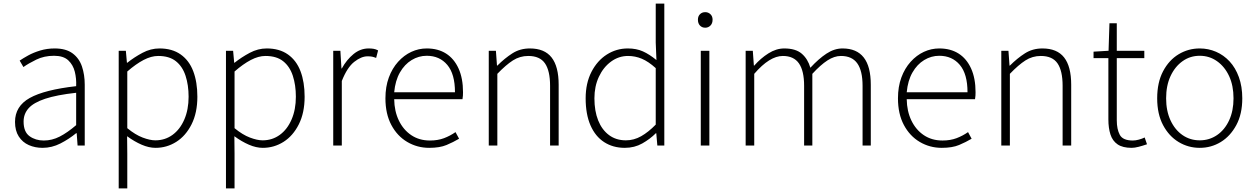

<svg xmlns="http://www.w3.org/2000/svg" viewBox="-20 -814 7026 1074"><path d="M218 13Q176 13 141 -2.5Q106 -18 85 -50.5Q64 -83 64 -132Q64 -220 146.5 -266Q229 -312 406 -332Q408 -374 398.5 -412.5Q389 -451 362 -476.5Q335 -502 282 -502Q227 -502 183 -480.5Q139 -459 111 -439L90 -475Q109 -488 138 -504Q167 -520 205 -531.5Q243 -543 286 -543Q349 -543 386 -515.5Q423 -488 438.5 -442Q454 -396 454 -340V0H414L409 -69H406Q366 -36 318 -11.5Q270 13 218 13ZM225 -28Q271 -28 314 -50Q357 -72 406 -114V-295Q297 -283 232.5 -261.5Q168 -240 140 -208.5Q112 -177 112 -134Q112 -76 145.5 -52Q179 -28 225 -28Z M644 240V-530H684L690 -463H692Q731 -494 777 -518.5Q823 -543 872 -543Q943 -543 990.5 -509.5Q1038 -476 1061 -415.5Q1084 -355 1084 -273Q1084 -183 1051.5 -118.5Q1019 -54 966 -20.5Q913 13 850 13Q813 13 772.5 -4.5Q732 -22 691 -52L692 46V240ZM849 -29Q903 -29 945 -59.5Q987 -90 1011 -145.5Q1035 -201 1035 -273Q1035 -338 1018 -390Q1001 -442 964 -471.5Q927 -501 865 -501Q826 -501 783 -478.5Q740 -456 692 -414V-97Q737 -60 778 -44.5Q819 -29 849 -29Z M1244 240V-530H1284L1290 -463H1292Q1331 -494 1377 -518.5Q1423 -543 1472 -543Q1543 -543 1590.5 -509.5Q1638 -476 1661 -415.5Q1684 -355 1684 -273Q1684 -183 1651.5 -118.5Q1619 -54 1566 -20.5Q1513 13 1450 13Q1413 13 1372.5 -4.5Q1332 -22 1291 -52L1292 46V240ZM1449 -29Q1503 -29 1545 -59.5Q1587 -90 1611 -145.5Q1635 -201 1635 -273Q1635 -338 1618 -390Q1601 -442 1564 -471.5Q1527 -501 1465 -501Q1426 -501 1383 -478.5Q1340 -456 1292 -414V-97Q1337 -60 1378 -44.5Q1419 -29 1449 -29Z M1844 0V-530H1884L1890 -431H1892Q1919 -480 1957.5 -511.5Q1996 -543 2042 -543Q2057 -543 2069.5 -541Q2082 -539 2095 -532L2084 -490Q2071 -495 2061.5 -497Q2052 -499 2036 -499Q2001 -499 1961.5 -468Q1922 -437 1892 -361V0Z M2381 13Q2314 13 2258 -20Q2202 -53 2169 -115Q2136 -177 2136 -264Q2136 -329 2155 -380.5Q2174 -432 2207 -468.5Q2240 -505 2281 -524Q2322 -543 2367 -543Q2430 -543 2475 -514.5Q2520 -486 2545 -431Q2570 -376 2570 -298Q2570 -289 2569.5 -279.5Q2569 -270 2567 -259H2185Q2186 -192 2211 -140Q2236 -88 2280.5 -58Q2325 -28 2385 -28Q2429 -28 2463.5 -41Q2498 -54 2528 -75L2548 -38Q2516 -19 2478 -3Q2440 13 2381 13ZM2185 -298H2525Q2525 -400 2482 -451Q2439 -502 2367 -502Q2322 -502 2282.5 -478Q2243 -454 2217 -408.5Q2191 -363 2185 -298Z M2714 0V-530H2754L2760 -447H2762Q2803 -488 2846 -515.5Q2889 -543 2944 -543Q3026 -543 3065.5 -492.5Q3105 -442 3105 -340V0H3057V-334Q3057 -418 3028.5 -459.5Q3000 -501 2935 -501Q2888 -501 2849 -476Q2810 -451 2762 -401V0Z M3475 13Q3409 13 3359.5 -19Q3310 -51 3283 -113Q3256 -175 3256 -264Q3256 -349 3288.5 -412Q3321 -475 3374.5 -509Q3428 -543 3492 -543Q3540 -543 3576.5 -526.5Q3613 -510 3652 -478L3648 -576V-794H3696V0H3657L3651 -69H3649Q3616 -36 3572.5 -11.5Q3529 13 3475 13ZM3481 -29Q3526 -29 3566.5 -52Q3607 -75 3648 -117V-433Q3607 -470 3570 -485.5Q3533 -501 3493 -501Q3441 -501 3398 -469.5Q3355 -438 3330 -384.5Q3305 -331 3305 -264Q3305 -193 3326 -140.5Q3347 -88 3386.5 -58.5Q3426 -29 3481 -29Z M3900 0V-530H3948V0ZM3925 -659Q3907 -659 3895.5 -671Q3884 -683 3884 -704Q3884 -723 3895.5 -734.5Q3907 -746 3925 -746Q3942 -746 3954 -734.5Q3966 -723 3966 -704Q3966 -683 3954 -671Q3942 -659 3925 -659Z M4151 0V-530H4191L4197 -447H4199Q4235 -488 4278.5 -515.5Q4322 -543 4367 -543Q4431 -543 4465 -513.5Q4499 -484 4513 -435Q4559 -485 4603 -514Q4647 -543 4693 -543Q4772 -543 4811.5 -492.5Q4851 -442 4851 -340V0H4805V-334Q4805 -418 4775.5 -459.5Q4746 -501 4684 -501Q4647 -501 4608.5 -476Q4570 -451 4524 -401V0H4478V-334Q4478 -418 4449 -459.5Q4420 -501 4359 -501Q4322 -501 4282 -476Q4242 -451 4199 -401V0Z M5248 13Q5181 13 5125 -20Q5069 -53 5036 -115Q5003 -177 5003 -264Q5003 -329 5022 -380.5Q5041 -432 5074 -468.5Q5107 -505 5148 -524Q5189 -543 5234 -543Q5297 -543 5342 -514.5Q5387 -486 5412 -431Q5437 -376 5437 -298Q5437 -289 5436.5 -279.5Q5436 -270 5434 -259H5052Q5053 -192 5078 -140Q5103 -88 5147.5 -58Q5192 -28 5252 -28Q5296 -28 5330.5 -41Q5365 -54 5395 -75L5415 -38Q5383 -19 5345 -3Q5307 13 5248 13ZM5052 -298H5392Q5392 -400 5349 -451Q5306 -502 5234 -502Q5189 -502 5149.5 -478Q5110 -454 5084 -408.5Q5058 -363 5052 -298Z M5581 0V-530H5621L5627 -447H5629Q5670 -488 5713 -515.5Q5756 -543 5811 -543Q5893 -543 5932.5 -492.5Q5972 -442 5972 -340V0H5924V-334Q5924 -418 5895.5 -459.5Q5867 -501 5802 -501Q5755 -501 5716 -476Q5677 -451 5629 -401V0Z M6310 13Q6260 13 6231.5 -6.5Q6203 -26 6191.5 -62Q6180 -98 6180 -146V-489H6097V-525L6181 -530L6186 -684H6227V-530H6381V-489H6227V-141Q6227 -91 6244 -59.5Q6261 -28 6317 -28Q6332 -28 6350.5 -33Q6369 -38 6383 -45L6396 -7Q6373 1 6350 7Q6327 13 6310 13Z M6691 13Q6627 13 6573 -19.5Q6519 -52 6486 -114Q6453 -176 6453 -264Q6453 -353 6486 -415.5Q6519 -478 6573 -510.5Q6627 -543 6691 -543Q6739 -543 6782 -524.5Q6825 -506 6858 -470.5Q6891 -435 6910 -382.5Q6929 -330 6929 -264Q6929 -176 6895.5 -114Q6862 -52 6808.5 -19.5Q6755 13 6691 13ZM6691 -29Q6745 -29 6788 -58.5Q6831 -88 6855.5 -141Q6880 -194 6880 -264Q6880 -335 6855.5 -388Q6831 -441 6788 -471.5Q6745 -502 6691 -502Q6637 -502 6594.5 -471.5Q6552 -441 6527.5 -388Q6503 -335 6503 -264Q6503 -194 6527.5 -141Q6552 -88 6594.5 -58.5Q6637 -29 6691 -29Z"/></svg>

Font: Noto Sans TC Thin ExtraLight
Style: Regular
Weight: 250
Version: Version 2.004-H2;hotconv 1.0.118;makeotfexe 2.5.65603